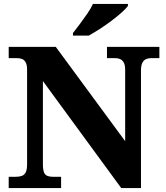

<svg xmlns="http://www.w3.org/2000/svg" viewBox="-20 -951 838 971"><path d="M24 0V-57H61Q78 -57 90.5 -61.5Q103 -66 110 -79.5Q117 -93 117 -120V-598Q117 -624 109.5 -636.5Q102 -649 90.5 -653Q79 -657 66 -657H24V-714H262L613 -237V-598Q613 -622 606 -634.5Q599 -647 588 -652Q577 -657 563 -657H521V-714H786V-657H743Q729 -657 717.5 -651.5Q706 -646 699.5 -632.5Q693 -619 693 -594V0H593L197 -541V-120Q197 -93 202.5 -79.5Q208 -66 219.5 -61.5Q231 -57 246 -57H289V0ZM349 -784Q364 -803 383.5 -829Q403 -855 421.5 -882Q440 -909 450 -931H627V-921Q618 -908 595.5 -888Q573 -868 544 -846Q515 -824 484.5 -804.5Q454 -785 429 -771H349Z"/></svg>

Font: Noto Serif Bengali ExtraBold
Style: Regular
Weight: 800
Designer: Juan Bruce, Universal Thirst, Indian Type Foundry and the Monotype Design Team.
Foundry: Monotype Imaging Inc.
Version: Version 2.003